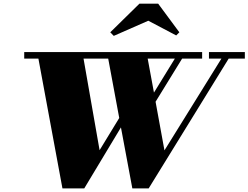

<svg xmlns="http://www.w3.org/2000/svg" viewBox="-20 -1040 1384 1070"><path d="M806.5 -924.5 614 -840 594.5 -860 757 -1019.5H861.5L979.5 -860L962 -842.5ZM896.5 -202 1214 -713.5H1144.5V-750H1344.5V-713.5H1254.5L808.5 10H717.5L654 -330L449.5 10H328L194 -713.5H115V-750H1106.5V-713.5H995L847 -473ZM535 -203 644.5 -382.5 583 -713.5H445.5ZM803 -713.5 838 -524 954.5 -713.5Z"/></svg>

Font: Bodoni* 06pt Fatface
Style: Italic
Weight: 900
Italic angle: -13°
Version: Version 2.3